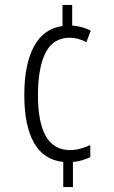

<svg xmlns="http://www.w3.org/2000/svg" viewBox="-20 -744 460 774"><path d="M271 -641Q313 -638 346 -620L328 -574Q312 -583 294.5 -587.5Q277 -592 262 -592Q194 -592 163.5 -531Q133 -470 133 -361Q133 -139 262 -139Q283 -139 303.5 -144.5Q324 -150 344 -159V-111Q331 -104 313 -98.5Q295 -93 274 -91V10H235V-91Q155 -100 116.5 -169Q78 -238 78 -361Q78 -485 117 -557Q156 -629 232 -639V-724H271Z"/></svg>

Font: Noto Sans Thai ExtCond Light
Style: Regular
Weight: 300
Width: 2
Designer: Monotype Design Team
Foundry: Monotype Imaging Inc.
Version: Version 2.002; ttfautohint (v1.8.4.7-5d5b)